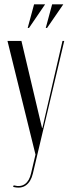

<svg xmlns="http://www.w3.org/2000/svg" viewBox="-20 -682 327 877"><path d="M14.2 -495 142.1 24 121.9 109.8Q118.1 126.5 111.2 138.9Q104.2 151.2 94.3 158.4Q84.4 165.6 71.6 167.3Q58.8 169 42.5 164.6L39.9 171.6Q76 181 98.7 164.3Q121.4 147.6 130.2 110.5L273.4 -495H265.4L180.6 -127.9L173.9 -97.9H171.9L164.8 -127.5L77.9 -495ZM195 -554.4 269.1 -662.1H218.1L189 -554.4ZM112.5 -554.4 186 -662.1H135.6L106.5 -554.4Z"/></svg>

Font: Moniqa Black
Style: Regular
Weight: 900
Designer: Rajesh Rajput
Foundry: Rajesh Rajput
Version: Version 1.000